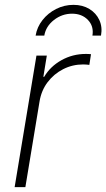

<svg xmlns="http://www.w3.org/2000/svg" viewBox="-20 -767 436 787"><path d="M40 0 129.4 -539.1H171.9L157.7 -452.1H161.1Q186 -494.6 231.9 -520.3Q277.8 -545.9 331.5 -545.9Q337.9 -545.9 342.8 -545.7Q347.7 -545.4 353 -544.9L346.2 -501Q342.3 -501.5 335.9 -502.2Q329.6 -502.9 321.3 -502.9Q276.9 -502.9 238.8 -483.4Q200.7 -463.9 175 -429.9Q149.4 -396 142.1 -351.1L84 0ZM281.2 -747.1Q318.8 -747.1 346.4 -730.2Q374 -713.4 387.2 -684.8Q400.4 -656.2 394 -621.1H358.9Q365.2 -659.2 340.6 -685.1Q315.9 -710.9 275.4 -710.9Q234.4 -710.9 201.2 -685.1Q168 -659.2 161.6 -621.1H126Q131.8 -656.2 154.3 -684.8Q176.8 -713.4 210 -730.2Q243.2 -747.1 281.2 -747.1Z"/></svg>

Font: Inter 18pt ExtraLight
Style: Italic
Weight: 250
Italic angle: -9.3988°
Designer: Rasmus Andersson
Foundry: rsms
Version: Version 4.001;git-66647c0bb